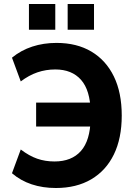

<svg xmlns="http://www.w3.org/2000/svg" viewBox="-20 -931 683 962"><path d="M260 11Q194 11 138.5 -7.5Q83 -26 40 -63L84 -182Q126 -150 166 -136Q206 -122 253 -122Q339 -122 385.5 -174.5Q432 -227 434 -335L468 -297H161V-417H468L434 -372Q432 -479 386 -531Q340 -583 257 -583Q210 -583 167.5 -568.5Q125 -554 84 -523L40 -642Q85 -679 141.5 -697.5Q198 -716 263 -716Q365 -716 438 -672.5Q511 -629 550.5 -548Q590 -467 590 -352Q590 -238 550.5 -157Q511 -76 437 -32.5Q363 11 260 11ZM319 -782V-911H451V-782ZM125 -782V-911H257V-782Z"/></svg>

Font: Nunito Sans 10pt SemiCondensed ExtraBold
Style: Regular
Weight: 800
Width: 4
Designer: Vernon Adams
Foundry: Vernon Adams
Version: Version 3.101;gftools[0.9.27]